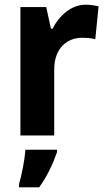

<svg xmlns="http://www.w3.org/2000/svg" viewBox="-20 -577 451 818"><path d="M345 -557C283 -557 232 -510 204 -455H197L177 -547H67V0H211V-278C210 -374 268 -416 329 -416C354 -416 372 -414 386 -410L400 -550C384 -554 363 -557 345 -557ZM223 71V61H88C86 101 72 171 61 208V221H147C181 174 206 120 223 71Z"/></svg>

Font: Noto Sans Lao Looped SemiCondensed
Style: Bold
Weight: 700
Width: 4
Designer: Mark Frömberg, Ben Mitchell
Foundry: The Fontpad Ltd
Version: Version 1.002